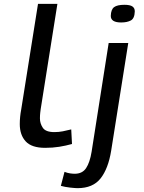

<svg xmlns="http://www.w3.org/2000/svg" viewBox="-20 -760 750 1000"><path d="M178 -740H279L192 -192Q191 -185 189.5 -172Q188 -159 188 -143Q188 -117 203 -94.5Q218 -72 263 -72Q286 -72 306.5 -76Q327 -80 351 -86L355 -10Q323 -1 288.5 4.5Q254 10 215 10Q145 10 114 -23.5Q83 -57 83 -114Q83 -133 85 -152.5Q87 -172 90 -187ZM628 -735Q657 -735 669.5 -726.5Q682 -718 682 -701Q681 -664 661.5 -653.5Q642 -643 611 -643Q557 -643 557 -677Q558 -711 574.5 -723Q591 -735 628 -735ZM648 -536 559 25Q544 118 504 169Q464 220 384 220Q372 220 345 217Q318 214 297 208L316 135Q331 141 345 143Q359 145 369 145Q409 145 428.5 115.5Q448 86 457 31L546 -536Z"/></svg>

Font: Georama ExtraExtended
Style: Italic
Weight: 400
Width: 8
Italic angle: -9°
Designer: Jean-Baptiste Levee
Foundry: Production Type
Version: Version 1.000